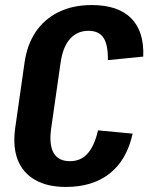

<svg xmlns="http://www.w3.org/2000/svg" viewBox="-20 -730 590 760"><path d="M241 10Q168 10 119.5 -17.5Q71 -45 50.5 -96.5Q30 -148 40 -222L77 -481Q87 -553 121.5 -604Q156 -655 212.5 -682.5Q269 -710 343 -710Q447 -710 499 -658Q551 -606 547 -506L407 -492Q408 -552 390 -580Q372 -608 330 -608Q286 -608 257.5 -576.5Q229 -545 220 -483L182 -218Q174 -155 193 -123.5Q212 -92 257 -92Q300 -92 327 -122.5Q354 -153 368 -214L505 -201Q482 -97 414.5 -43.5Q347 10 241 10Z"/></svg>

Font: Pathway Extreme Condensed
Style: Bold Italic
Weight: 700
Width: 3
Italic angle: -8°
Version: Version 1.001;gftools[0.9.26]